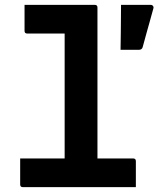

<svg xmlns="http://www.w3.org/2000/svg" viewBox="-20 -770 652 790"><path d="M63 -118H246V-632H92Q81 -632 81 -643V-750H370Q381 -750 381 -739V-118H528Q539 -118 539 -107V0H74Q63 0 63 -11ZM551 -565H476Q477 -604 477 -630.5Q477 -657 477.5 -684Q478 -711 478 -750H600Q606 -750 609.5 -745.5Q613 -741 611 -735Q602 -701 595.5 -679Q589 -657 583 -634.5Q577 -612 567 -576Q564 -565 551 -565Z"/></svg>

Font: Recursive Mn Lnr St
Style: Bold
Weight: 700
Monospace: yes
Version: Version 1.079;hotconv 1.0.112;makeotfexe 2.5.65598; ttfautoh